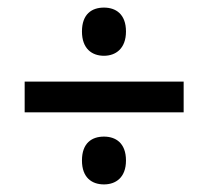

<svg xmlns="http://www.w3.org/2000/svg" viewBox="-20 -578 549 506"><path d="M254 -431C285 -431 312 -450 312 -495C312 -541 285 -558 254 -558C222 -558 196 -541 196 -495C196 -450 222 -431 254 -431ZM45 -363V-282H464V-363ZM254 -92C285 -92 312 -110 312 -155C312 -201 285 -218 254 -218C222 -218 196 -201 196 -155C196 -110 222 -92 254 -92Z"/></svg>

Font: Noto Sans Devanagari UI SemiCondensed Medium
Style: Regular
Weight: 500
Width: 4
Designer: Jelle Bosma - Monotype Design Team
Foundry: Monotype Imaging Inc.
Version: Version 2.004